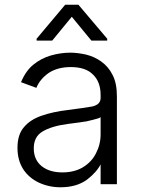

<svg xmlns="http://www.w3.org/2000/svg" viewBox="-20 -778 596 813"><path d="M144 -5Q102 -25 78 -62Q54 -100 54 -152Q54 -208 81 -239Q107 -271 156 -288Q205 -305 266 -312Q336 -321 370 -327Q406 -335 406 -363V-376Q406 -432 373 -463Q342 -494 280 -494Q224 -494 186 -469Q149 -443 134 -406L69 -430Q89 -478 121 -504Q154 -531 195 -543Q237 -555 278 -555Q307 -555 344 -547Q380 -538 408 -518Q439 -496 456 -462Q475 -427 475 -370V2H406V-84H407Q390 -49 348 -17Q304 15 236 15Q187 15 144 -5ZM330 -69Q368 -92 386 -128Q406 -166 406 -209V-282Q401 -277 375 -271Q347 -263 319 -260Q277 -254 266 -253Q198 -244 160 -221Q123 -199 123 -150Q123 -101 157 -74Q190 -48 244 -48Q294 -48 330 -69ZM201 -606H135V-614L256 -758H312L434 -614V-606H367L284 -707Z"/></svg>

Font: Sinter Normal
Style: Regular
Weight: 350
Foundry: Adobe & rsms
Version: Version 1.000